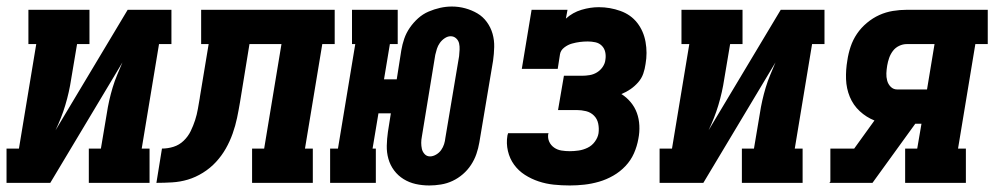

<svg xmlns="http://www.w3.org/2000/svg" viewBox="-35 -560 3055 588"><path d="M-15 0V-105H23L76 -425H52V-530H239V-425H201L183 -318Q180 -298 175.5 -278Q171 -258 165 -238Q159 -218 151.5 -199Q144 -180 135 -161L356 -530H490V-425H452L399 -105H423V0H237V-105H274L292 -212Q295 -232 299.5 -252Q304 -272 310 -292Q316 -312 324 -331Q332 -350 340 -369L119 0Z M444 0 461 -105Q479 -105 496.5 -110.5Q514 -116 527.5 -129Q541 -142 549 -158.5Q557 -175 562.5 -192Q568 -209 571 -226.5Q574 -244 577 -261V-262Q577 -262 577 -262Q577 -262 577 -262L604 -425H581V-530H990V-425H952L899 -105H923V0H737V-105H774L827 -425H729L700 -247Q696 -223 691 -199Q686 -175 677.5 -151Q669 -127 656.5 -105Q644 -83 626.5 -64Q609 -45 586.5 -31Q564 -17 540.5 -10Q517 -3 492.5 -1.5Q468 0 444 0Z M1280 8Q1258 8 1238 3.5Q1218 -1 1201 -11.5Q1184 -22 1172 -38Q1160 -54 1154.5 -73.5Q1149 -93 1149.5 -114Q1150 -135 1153 -156L1162 -213H1124L1106 -105H1116V0H976V-105H1000L1053 -425H1043V-530H1183V-425H1159L1141 -317H1180L1194 -406Q1197 -424 1203 -441.5Q1209 -459 1220 -475Q1231 -491 1245.5 -504Q1260 -517 1277.5 -524.5Q1295 -532 1313 -536Q1331 -540 1349 -540Q1370 -540 1390 -534.5Q1410 -529 1427 -519Q1444 -509 1456 -492.5Q1468 -476 1473.5 -456.5Q1479 -437 1478.5 -416Q1478 -395 1475 -374L1433 -124Q1430 -106 1424 -88.5Q1418 -71 1407.5 -55Q1397 -39 1382.5 -26.5Q1368 -14 1351 -6Q1334 2 1315.5 5Q1297 8 1280 8ZM1282 -81Q1291 -81 1300.5 -86.5Q1310 -92 1316 -100.5Q1322 -109 1325 -118.5Q1328 -128 1329 -138L1371 -388Q1372 -398 1372.5 -408Q1373 -418 1371 -427Q1369 -436 1362 -442.5Q1355 -449 1345 -449Q1336 -449 1327 -443Q1318 -437 1312 -428.5Q1306 -420 1303 -410.5Q1300 -401 1298 -392L1257 -142Q1255 -132 1255 -122.5Q1255 -113 1257 -104Q1259 -95 1265.5 -88Q1272 -81 1282 -81Z M1710 8Q1685 8 1661 5.5Q1637 3 1614.5 -4.5Q1592 -12 1572.5 -24.5Q1553 -37 1539.5 -55.5Q1526 -74 1520.5 -97.5Q1515 -121 1519 -145Q1520 -147 1520 -148.5Q1520 -150 1521 -152H1645Q1645 -151 1644.5 -150.5Q1644 -150 1644 -150Q1642 -137 1647 -126Q1652 -115 1662 -108Q1672 -101 1684.5 -99Q1697 -97 1710 -97Q1723 -97 1737 -99Q1751 -101 1764.5 -107.5Q1778 -114 1787 -126.5Q1796 -139 1798 -152Q1800 -167 1797 -181.5Q1794 -196 1784 -206Q1774 -216 1760 -219.5Q1746 -223 1731 -223H1674L1692 -328H1748Q1759 -328 1771 -330Q1783 -332 1793.5 -338.5Q1804 -345 1811 -355.5Q1818 -366 1819 -377Q1821 -389 1818.5 -400.5Q1816 -412 1808 -420Q1800 -428 1788.5 -430.5Q1777 -433 1765 -433Q1753 -433 1741 -431.5Q1729 -430 1716.5 -426.5Q1704 -423 1693 -414.5Q1682 -406 1680 -394L1673 -349H1563L1593 -530H1703L1698 -503Q1719 -522 1746 -530Q1773 -538 1799 -538Q1833 -538 1865 -526.5Q1897 -515 1916.5 -490Q1936 -465 1942 -431.5Q1948 -398 1942 -364Q1940 -349 1935 -334.5Q1930 -320 1919.5 -308Q1909 -296 1896 -287Q1883 -278 1868 -272Q1884 -262 1896.5 -247Q1909 -232 1915.5 -214Q1922 -196 1923 -175.5Q1924 -155 1920 -135Q1916 -112 1906.5 -90.5Q1897 -69 1880.5 -51.5Q1864 -34 1843 -22Q1822 -10 1799.5 -3.5Q1777 3 1754.5 5.5Q1732 8 1710 8Z M1985 0V-105H2023L2076 -425H2052V-530H2239V-425H2201L2183 -318Q2180 -298 2175.5 -278Q2171 -258 2165 -238Q2159 -218 2151.5 -199Q2144 -180 2135 -161L2356 -530H2490V-425H2452L2399 -105H2423V0H2237V-105H2274L2292 -212Q2295 -232 2299.5 -252Q2304 -272 2310 -292Q2316 -312 2324 -331Q2332 -350 2340 -369L2119 0Z M2505 0 2508 -4V-105H2581L2643 -191Q2618 -201 2598 -219.5Q2578 -238 2567.5 -263.5Q2557 -289 2556 -317.5Q2555 -346 2560 -375Q2563 -396 2570 -417Q2577 -438 2589.5 -456.5Q2602 -475 2620 -490Q2638 -505 2658 -514Q2678 -523 2699.5 -526.5Q2721 -530 2742 -530H2990V-425H2952L2899 -105H2923V0H2737V-105H2774L2787 -181H2768L2637 0ZM2713 -286H2804L2827 -425H2742Q2730 -425 2718.5 -419.5Q2707 -414 2699.5 -404Q2692 -394 2688 -382.5Q2684 -371 2682 -359Q2680 -347 2679.5 -335.5Q2679 -324 2682 -313Q2685 -302 2693 -294Q2701 -286 2713 -286Z"/></svg>

Font: Iosevka Curly Slab XBdObl
Style: Regular
Weight: 800
Italic angle: -9°
Monospace: yes
Designer: Belleve Invis
Foundry: Belleve Invis
Version: Version 11.1.0; ttfautohint (v1.8.3)